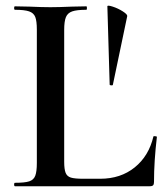

<svg xmlns="http://www.w3.org/2000/svg" viewBox="-20 -647 581 667"><path d="M203 -85Q203 -59 208 -46.5Q213 -34 226.5 -30Q240 -26 269 -26H328Q399 -26 448 -65.5Q497 -105 513 -173Q513 -174 517 -174Q525 -174 525 -171Q515 -87 515 -15Q515 -7 512 -3.5Q509 0 500 0H32Q29 0 29 -6Q29 -12 32 -12Q66 -12 81.5 -17Q97 -22 102.5 -36.5Q108 -51 108 -81V-544Q108 -574 102.5 -588Q97 -602 81 -607.5Q65 -613 32 -613Q29 -613 29 -619Q29 -625 32 -625L82 -624Q126 -622 155 -622Q184 -622 230 -624L280 -625Q282 -625 282 -619Q282 -613 280 -613Q247 -613 231 -607.5Q215 -602 209 -587.5Q203 -573 203 -543ZM422 -591 372 -352Q371 -350 366 -350.5Q361 -351 361 -353L353 -625Q353 -630 371.5 -624Q390 -618 406.5 -607.5Q423 -597 422 -591Z"/></svg>

Font: Cormorant SC SemiBold
Style: Regular
Weight: 600
Designer: Christian Thalmann (Catharsis Fonts)
Version: Version 3.000